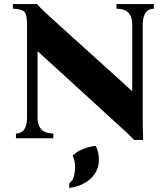

<svg xmlns="http://www.w3.org/2000/svg" viewBox="-20 -685 828 951"><path d="M644 8Q629 -8 613 -23.5Q597 -39 562 -70L168 -430H166V-100Q166 -66 183.5 -45.5Q201 -25 244 -23V0H59V-23Q88 -25 101 -45.5Q114 -66 114 -100V-565Q114 -614 99.5 -627.5Q85 -641 44 -642V-665H164Q179 -646 196 -631Q213 -616 235 -595L633 -235H635V-565Q635 -599 618 -620Q601 -641 557 -642V-665H742V-642Q713 -641 700 -620Q687 -599 687 -565V-100Q687 -72 687.5 -46.5Q688 -21 689 8ZM454 38Q463 54 466.5 72.5Q470 91 470 105Q470 145 450 175Q430 205 396.5 223Q363 241 323 246V223Q342 208 347 185.5Q352 163 352 144Q352 112 340 86Q358 66 393 52.5Q428 39 454 38Z"/></svg>

Font: Bona Nova SC
Style: Bold
Weight: 700
Designer: Mateusz Machalski
Foundry: Capitalics
Version: Version 4.001; ttfautohint (v1.8.4.7-5d5b)